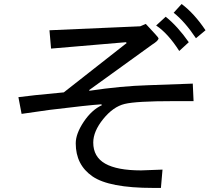

<svg xmlns="http://www.w3.org/2000/svg" viewBox="-20 -879 1040 942"><path d="M988.3 -730.5 941.4 -691.4Q886.7 -773.4 832 -816.4L871.1 -859.4Q933.6 -812.5 988.3 -730.5ZM906.2 -671.9 859.4 -628.9Q804.7 -714.8 746.1 -753.9L793 -796.9Q851.6 -750 906.2 -671.9ZM929.7 -382.8H828.1Q648.4 -382.8 591.8 -369.1Q535.2 -355.5 486.3 -294.9Q437.5 -234.4 437.5 -179.7Q437.5 -109.4 496.1 -76.2Q554.7 -43 671.9 -43L777.3 -46.9L769.5 43H730.5Q515.6 43 433.6 -13.7Q351.6 -70.3 351.6 -175.8Q351.6 -222.7 390.6 -281.2Q429.7 -339.8 480.5 -363.3L476.6 -367.2Q414.1 -363.3 222.7 -339.8L85.9 -320.3L70.3 -402.3Q125 -410.2 293 -425.8L601.6 -668L597.7 -671.9L230.5 -640.6L222.7 -730.5L668 -750L695.3 -761.7Q757.8 -695.3 757.8 -691.4Q757.8 -679.7 726.6 -660.2L418 -437.5V-433.6Q574.2 -457 707 -460.9L925.8 -468.8Z"/></svg>

Font: Droid Sans Fallback
Style: Regular
Weight: 400
Designer: Steve Matteson
Foundry: Ascender Corporation
Version: 3.00 (Khmer version)